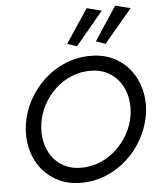

<svg xmlns="http://www.w3.org/2000/svg" viewBox="-64 -1037 894 1100"><g transform="rotate(-5 383.5 -487.0)"><path d="M347 -790 476 -984 561 -962 402 -771ZM512 -790 640 -984 727 -962 566 -771ZM160 -350Q152 -297 161.5 -248Q171 -199 197.5 -160.5Q224 -122 266.5 -99Q309 -76 366 -76Q424 -76 475.5 -97.5Q527 -119 568 -157Q609 -195 636.5 -244.5Q664 -294 673 -350Q681 -403 671.5 -452Q662 -501 635 -540Q608 -579 565.5 -602Q523 -625 466 -625Q408 -625 356.5 -603.5Q305 -582 264 -544Q223 -506 196 -456Q169 -406 160 -350ZM71 -350Q82 -424 117.5 -489Q153 -554 207 -604Q261 -654 329.5 -682Q398 -710 474 -710Q550 -710 608 -680.5Q666 -651 704 -600.5Q742 -550 757 -485.5Q772 -421 762 -350Q750 -277 714.5 -211.5Q679 -146 625 -96.5Q571 -47 503 -18.5Q435 10 358 10Q282 10 224 -20Q166 -50 128 -100.5Q90 -151 75.5 -215.5Q61 -280 71 -350Z"/></g></svg>

Font: Jost
Style: Italic
Weight: 400
Italic angle: -5°
Version: Version 3.710